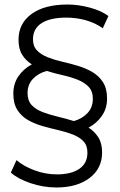

<svg xmlns="http://www.w3.org/2000/svg" viewBox="-20 -725 530 850"><path d="M230 105Q172 105 115.5 86Q59 67 28 39L53 -16Q83 10 131.5 28.5Q180 47 232 47Q295 47 331 22.5Q367 -2 367 -49Q367 -81 349.5 -99.5Q332 -118 302.5 -129.5Q273 -141 238 -149Q203 -157 168 -167Q133 -177 104 -193.5Q75 -210 57 -238Q39 -266 39 -310Q39 -355 62 -388Q85 -421 121 -440Q95 -456 78.5 -482Q62 -508 62 -549Q62 -621 119.5 -663Q177 -705 279 -705Q326 -705 377 -691.5Q428 -678 460 -654L435 -600Q401 -624 359.5 -635.5Q318 -647 274 -647Q202 -647 164 -622.5Q126 -598 126 -551Q126 -520 144 -501.5Q162 -483 191 -471.5Q220 -460 255 -452Q290 -444 325 -433.5Q360 -423 389 -406Q418 -389 436 -361Q454 -333 454 -288Q454 -245 431 -212Q408 -179 372 -160Q398 -144 415 -117.5Q432 -91 432 -50Q432 21 376.5 63Q321 105 230 105ZM307 -189Q343 -199 367 -224Q391 -249 391 -288Q391 -321 372.5 -340.5Q354 -360 324 -372Q294 -384 258 -392Q222 -400 187 -411Q150 -401 126 -376Q102 -351 102 -313Q102 -279 120.5 -259.5Q139 -240 169.5 -228.5Q200 -217 236 -208.5Q272 -200 307 -189Z"/></svg>

Font: Montserrat
Style: Regular
Weight: 400
Designer: Julieta Ulanovsky
Foundry: Julieta Ulanovsky
Version: Version 9.000; ttfautohint (v1.8.4.7-5d5b)